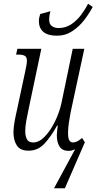

<svg xmlns="http://www.w3.org/2000/svg" viewBox="-20 -797 516 1027"><path d="M284 -606Q236 -606 212 -626.5Q188 -647 188 -684Q188 -701 195 -722L250 -737Q243 -715 243 -692Q243 -668 257.5 -657.5Q272 -647 293 -647Q331 -647 361 -667Q391 -687 413.5 -717Q436 -747 451 -777L476 -760Q458 -726 431 -690.5Q404 -655 367 -630.5Q330 -606 284 -606ZM382 1Q364 10 347 10Q314 10 299 -12.5Q284 -35 284 -73Q284 -83 285.5 -96.5Q287 -110 289 -125H285Q254 -68 218.5 -29.5Q183 9 133 9Q88 9 70 -19Q52 -47 52 -89Q52 -112 57.5 -144Q63 -176 70 -205L113 -406Q118 -429 121 -445.5Q124 -462 124 -472Q124 -492 112.5 -498.5Q101 -505 76 -505H66L73 -536H201L134 -218Q127 -187 121 -153Q115 -119 115 -97Q115 -69 124 -52Q133 -35 158 -35Q189 -35 219.5 -66.5Q250 -98 274 -147Q298 -196 309 -247L369 -536H431L358 -197Q352 -166 348 -138Q344 -110 344 -86Q344 -57 351 -46Q358 -35 370 -35Q392 -35 419 -59L434 -36L327 210H269Z"/></svg>

Font: Noto Serif ExtraCondensed Light
Style: Italic
Weight: 300
Width: 2
Italic angle: -12°
Designer: Monotype Design Team
Foundry: Monotype Imaging Inc.
Version: Version 2.014; ttfautohint (v1.8.4.7-5d5b)